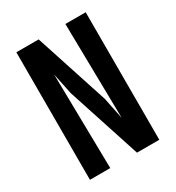

<svg xmlns="http://www.w3.org/2000/svg" viewBox="-154 -720 746 815"><g transform="rotate(-30 219.0 -312.5)"><path d="M48.8 -625H158.2L275.4 -265.6L296.9 -160.2L289.1 -625H388.7V0H279.3L162.1 -359.4L140.6 -462.9L148.4 0H48.8Z"/></g></svg>

Font: Sudo Variable
Style: Regular
Weight: 400
Monospace: yes
Designer: Jens Kutilek
Foundry: Jens Kutilek
Version: Version 0.040